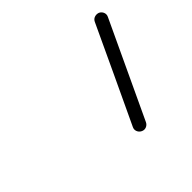

<svg xmlns="http://www.w3.org/2000/svg" viewBox="-94 -697 578 578"><g transform="rotate(-45 195.5 -407.5)"><path d="M351 -569Q355 -577 363 -579.5Q371 -582 379 -579Q387 -575 390 -567Q393 -559 389 -551Q353 -475 317.5 -398.5Q282 -322 246 -246Q242 -238 234 -235Q226 -232 218 -236Q210 -240 207 -248Q204 -256 208 -264Q244 -340 279.5 -416Q315 -492 351 -569Q351 -569 351 -569Q351 -569 351 -569Z"/></g></svg>

Font: FRB American Cursive Medium
Style: Italic
Weight: 500
Italic angle: -25°
Version: Version 2.0;Modular Font Editor K font №1